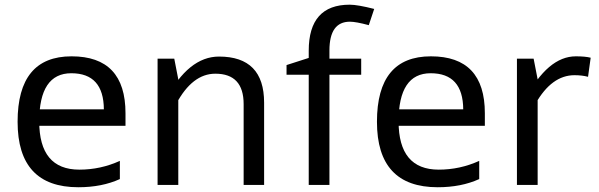

<svg xmlns="http://www.w3.org/2000/svg" viewBox="-20 -785 2542 815"><path d="M312.5 9.8Q54.7 9.8 54.7 -268.1Q54.7 -545.9 283.7 -545.9Q512.7 -545.9 512.7 -304.2V-251H108.9V-320.8H420.9Q419.9 -474.1 282.7 -474.1Q146.5 -474.1 146.5 -269.5Q146.5 -64.9 316.9 -64.9Q406.7 -64.9 488.8 -102.1V-24.9Q412.6 9.8 312.5 9.8Z M1014.2 0V-342.8Q1014.2 -472.2 894 -472.2Q796.4 -472.2 728 -344.2L684.1 -362.8Q779.8 -544.9 909.7 -544.9Q1101.1 -544.9 1101.1 -349.1V0ZM648.9 0V-536.1H719.7L736.8 -448.2V0Z M1290.5 0V-467.8H1196.3V-508.8L1290.5 -539.1V-569.8Q1290.5 -765.1 1464.4 -765.1Q1497.6 -765.1 1568.4 -747.1L1545.4 -678.2Q1490.7 -692.9 1465.3 -692.9Q1378.4 -692.9 1378.4 -570.8V-536.1H1513.2V-467.8H1378.4V0Z M1837.9 9.8Q1580.1 9.8 1580.1 -268.1Q1580.1 -545.9 1809.1 -545.9Q2038.1 -545.9 2038.1 -304.2V-251H1634.3V-320.8H1946.3Q1945.3 -474.1 1808.1 -474.1Q1671.9 -474.1 1671.9 -269.5Q1671.9 -64.9 1842.3 -64.9Q1932.1 -64.9 2014.2 -102.1V-24.9Q1938 9.8 1837.9 9.8Z M2253.4 -345.2 2209.5 -363.8Q2305.2 -545.9 2424.3 -545.9Q2464.4 -545.9 2487.3 -540L2476.1 -459Q2450.7 -465.8 2418.5 -465.8Q2321.8 -465.8 2253.4 -345.2ZM2174.3 0V-536.1H2245.1L2262.2 -448.2V0Z"/></svg>

Font: Nokora
Style: Regular
Weight: 400
Designer: Danh Hong
Foundry: Danh Hong
Version: Version 9.000